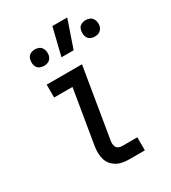

<svg xmlns="http://www.w3.org/2000/svg" viewBox="-185 -848 837 942"><g transform="rotate(-30 233.5 -377.5)"><path d="M267 0Q248 0 230 -3Q212 -6 196.5 -14.5Q181 -23 169.5 -36.5Q158 -50 153 -67Q148 -84 147.5 -102.5Q147 -121 150 -140L201 -447H97V-520H297L232 -128Q230 -118 230.5 -108Q231 -98 235 -90Q239 -82 248 -78Q257 -74 267 -74H353V0ZM227 -600 265 -755H349L296 -600ZM420 -606Q409 -606 399 -610Q389 -614 383 -622.5Q377 -631 375.5 -642Q374 -653 376 -664Q377 -671 380.5 -678.5Q384 -686 391 -690.5Q398 -695 405.5 -697Q413 -699 420 -699Q431 -699 441.5 -695Q452 -691 458 -682.5Q464 -674 466 -663Q468 -652 466 -641Q465 -634 460.5 -626.5Q456 -619 450 -614.5Q444 -610 436 -608Q428 -606 420 -606ZM133 -606Q122 -606 111.5 -610Q101 -614 95 -622.5Q89 -631 87.5 -642Q86 -653 88 -664Q89 -671 93 -678.5Q97 -686 103.5 -690.5Q110 -695 117.5 -697Q125 -699 133 -699Q144 -699 154 -695Q164 -691 170 -682.5Q176 -674 178 -663Q180 -652 178 -641Q177 -634 173 -626.5Q169 -619 162.5 -614.5Q156 -610 148 -608Q140 -606 133 -606Z"/></g></svg>

Font: Iosevka Etoile
Style: Italic
Weight: 400
Italic angle: -9°
Designer: Belleve Invis
Foundry: Belleve Invis
Version: Version 22.1.2; ttfautohint (v1.8.4)